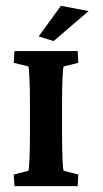

<svg xmlns="http://www.w3.org/2000/svg" viewBox="-20 -634 350 654"><path d="M29.3 0 26.9 -39.6 76.7 -52.2Q78.6 -57.1 80.3 -92Q82 -127 82 -173.8V-285.6Q82 -333.5 80.3 -368.7Q78.6 -403.8 76.7 -407.7L26.9 -419.9L29.3 -460H244.6L246.6 -419.9L196.8 -407.7Q194.3 -402.3 192.9 -367.2Q191.4 -332 191.4 -285.6V-173.8Q191.4 -128.4 192.9 -93.5Q194.3 -58.6 196.8 -52.2L246.6 -39.6L244.6 0ZM162.6 -494.1 111.8 -509.8 187.5 -614.3 281.7 -596.2Z"/></svg>

Font: Lateef
Style: Bold
Weight: 700
Designer: SIL International
Foundry: SIL International
Version: Version 4.200